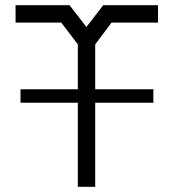

<svg xmlns="http://www.w3.org/2000/svg" viewBox="-20 -720 669 740"><path d="M347 -549V-376H571V-324H347V0H280V-324H59V-376H280V-549L216 -633H40V-700H248L313 -616L378 -700H589V-633H410Z"/></svg>

Font: Turret Road Medium
Style: Regular
Weight: 500
Designer: Noponies
Foundry: Noponies
Version: Version 1.001; ttfautohint (v1.8)